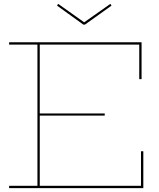

<svg xmlns="http://www.w3.org/2000/svg" viewBox="-20 -970 818 990"><path d="M719 -190V0H27V-12H173V-740H27V-752H710V-562H698V-740H185V-385H520V-374H185V-12H707V-190ZM410 -843 274 -941 280 -950 414 -855 549 -950 555 -941 418 -843Z"/></svg>

Font: Hepta Slab Thin
Style: Regular
Weight: 250
Designer: Michael LaGattuta
Foundry: Michael LaGattuta
Version: Version 1.100; ttfautohint (v1.8) -l 8 -r 50 -G 200 -x 14 -D